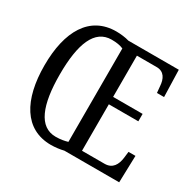

<svg xmlns="http://www.w3.org/2000/svg" viewBox="-159 -896 1091 1077"><g transform="rotate(30 386.0 -357.5)"><path d="M298 10C324 10 357 6 380 0H735L740 -174H695L690 -132C684 -87 664 -49 612 -49H466V-350H657V-398H466V-665H594C643 -665 661 -627 664 -582L668 -540H714L709 -714H382C360 -721 326 -725 299 -725C127 -725 44 -580 44 -359C44 -137 127 10 298 10ZM298 -43C190 -43 144 -160 144 -358C144 -557 190 -672 299 -672C331 -672 355 -668 375 -659V-54C355 -48 330 -43 298 -43Z"/></g></svg>

Font: Noto Serif Lao ExtCond
Style: Regular
Weight: 400
Width: 2
Designer: Monotype Design Team
Foundry: Monotype Imaging Inc.
Version: Version 2.004